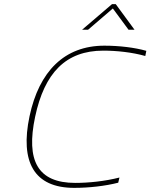

<svg xmlns="http://www.w3.org/2000/svg" viewBox="-20 -900 728 929"><path d="M683 -629 688 -654C632 -670 557 -679 485 -679C291 -679 169 -554 123 -338C76 -116 145 9 339 9C410 9 490 0 552 -16L558 -41C487 -23 409 -15 344 -15C162 -15 105 -123 150 -335C195 -547 298 -655 480 -655C544 -655 620 -647 683 -629ZM377 -756H406L526 -859L602 -756H631L540 -880H522Z"/></svg>

Font: LT Wave Mono Thin
Style: Italic
Weight: 100
Designer: Daniel Lyons
Version: Version 2.5 (Glyphs App)